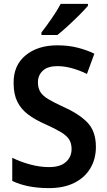

<svg xmlns="http://www.w3.org/2000/svg" viewBox="-20 -957 552 987"><path d="M473 -202Q473 -140 444.5 -92Q416 -44 362 -17Q308 10 232 10Q119 10 43 -27V-146Q85 -125 135 -111.5Q185 -98 232 -98Q289 -98 318.5 -124Q348 -150 348 -191Q348 -219 336 -239Q324 -259 294.5 -277Q265 -295 214 -318Q161 -341 124.5 -368.5Q88 -396 69 -434.5Q50 -473 50 -530Q49 -621 111.5 -672.5Q174 -724 275 -724Q331 -724 378.5 -712Q426 -700 465 -681L427 -577Q390 -595 351 -606Q312 -617 275 -617Q225 -617 200 -593.5Q175 -570 175 -534Q175 -505 187 -485Q199 -465 228 -447.5Q257 -430 307 -407Q388 -371 430.5 -326Q473 -281 473 -202ZM432 -927Q416 -908 388 -880Q360 -852 329.5 -824Q299 -796 275 -777H193V-790Q218 -822 246 -862.5Q274 -903 292 -937H432Z"/></svg>

Font: Noto Sans Lao SemiCondensed SemiBold
Style: Regular
Weight: 600
Width: 4
Designer: Monotype Design Team
Foundry: Monotype Imaging Inc.
Version: Version 2.003; ttfautohint (v1.8.4.7-5d5b)